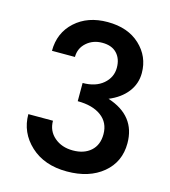

<svg xmlns="http://www.w3.org/2000/svg" viewBox="-108 -798 792 896"><g transform="rotate(15 288.0 -349.5)"><path d="M297 12Q188 12 121.5 -49.5Q55 -111 55 -200H174Q174 -151 209.5 -120.5Q245 -90 299 -90Q353 -90 385.5 -119Q418 -148 418 -200Q418 -256 376 -287Q334 -318 262 -318V-406Q324 -406 361 -437.5Q398 -469 398 -516Q398 -559 373.5 -585Q349 -611 303 -611Q258 -611 227 -583.5Q196 -556 196 -514H85Q85 -601 145.5 -656Q206 -711 302 -711Q400 -711 458.5 -656.5Q517 -602 517 -522Q517 -470 485.5 -429.5Q454 -389 398 -366Q537 -321 537 -188Q537 -98 471 -43Q405 12 297 12Z"/></g></svg>

Font: Renner* Medium
Style: Medium
Weight: 500
Version: Version 003.000 ; ttfautohint (v0.97) -l 8 -r 50 -G 200 -x 1